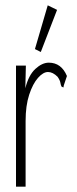

<svg xmlns="http://www.w3.org/2000/svg" viewBox="-20 -699 290 720"><path d="M40 -453H77L75 -368Q87 -417 112.5 -440.5Q138 -464 163 -464Q210 -464 231 -414L219 -378L218 -371L211 -374Q208 -379 206.5 -388.5Q205 -398 196 -411Q178 -429 160 -429Q142 -429 122.5 -407Q103 -385 89.5 -344Q76 -303 76 -245V1H40ZM133 -504 111 -515 159 -679 194 -662Z"/></svg>

Font: Inconsolata UltraCondensed Light
Style: Regular
Weight: 300
Width: 1
Monospace: yes
Designer: Raph Levien, Cyreal, Brenton Simpson
Foundry: Raph Levien, Cyreal, Google
Version: Version 3.001; ttfautohint (v1.8.2.53-6de2)